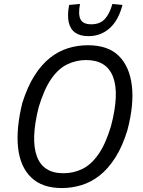

<svg xmlns="http://www.w3.org/2000/svg" viewBox="-20 -943 724 972"><path d="M293 9Q193 9 137.5 -45Q82 -99 71.5 -195.5Q61 -292 93 -422Q119 -504 154.5 -560Q190 -616 233 -650Q276 -684 324.5 -699Q373 -714 425 -714Q527 -714 581.5 -660Q636 -606 647.5 -509.5Q659 -413 625 -284Q600 -202 564 -145.5Q528 -89 485 -55Q442 -21 393 -6Q344 9 293 9ZM301 -66Q352 -66 396.5 -87.5Q441 -109 478 -161.5Q515 -214 542 -305Q585 -468 552.5 -553.5Q520 -639 416 -639Q366 -639 321 -617.5Q276 -596 240 -544.5Q204 -493 176 -401Q135 -238 166.5 -152Q198 -66 301 -66ZM428 -760Q386 -760 361 -777.5Q336 -795 328 -830Q320 -865 330 -918L385 -923Q375 -871 387.5 -845.5Q400 -820 442 -820Q486 -820 510.5 -846.5Q535 -873 549 -923L600 -918Q580 -840 535 -800Q490 -760 428 -760Z"/></svg>

Font: Nunito Sans 7pt Condensed
Style: Italic
Weight: 400
Width: 3
Italic angle: -9°
Designer: Vernon Adams
Foundry: Vernon Adams
Version: Version 3.101;gftools[0.9.27]